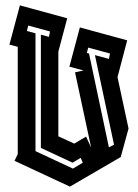

<svg xmlns="http://www.w3.org/2000/svg" viewBox="-20 -694 513 714"><path d="M15 -528 54 -674 230 -626 197 -502V-187L256 -160L300 -186L319 -145L259 -425L291 -432L238 -446L277 -592L453 -544L417 -407L458 -216L429 -110L240 0L34 -96L46 -121V-520ZM80 -579 112 -570V-132L251 -67L288 -89L280 -107L250 -89L132 -144V-565L162 -557L166 -577L85 -599ZM303 -497 311 -495 385 -146 404 -156 333 -489 385 -475 389 -495 308 -517Z"/></svg>

Font: Blaka Hollow
Style: Regular
Weight: 400
Designer: Mohamed Gaber
Foundry: Kief Type Foundry
Version: Version 1.003; ttfautohint (v1.8.4.7-5d5b)